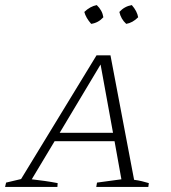

<svg xmlns="http://www.w3.org/2000/svg" viewBox="-46 -736 674 756"><path d="M482 -28Q498 -26 512.5 -22.5Q527 -19 540 -15L538 0H333L336 -17L432 -30L405 -180H169L79 -30Q105 -27 130 -23.5Q155 -20 181 -15L180 0H-26L-22 -17L37 -31L334 -518H389ZM189 -213H399L350 -482ZM335 -716Q357 -695 361 -668Q341 -646 313 -642Q292 -666 286 -689Q309 -711 335 -716ZM473 -716Q494 -692 498 -668Q476 -646 451 -642Q430 -661 424 -689Q444 -711 473 -716Z"/></svg>

Font: Piazzolla SC ExtraLight
Style: Italic
Weight: 200
Italic angle: -11.3°
Designer: Juan Pablo del Peral
Foundry: Huerta Tipografica
Version: Version 1.330